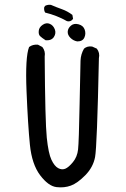

<svg xmlns="http://www.w3.org/2000/svg" viewBox="-20 -810 540 825"><path d="M223 -6Q188 -10 152.5 -57Q117 -104 108.5 -188Q100 -272 94 -418.5Q88 -565 105 -608Q121 -620 143 -618L162 -608Q176 -590 172 -567Q174 -286 181 -218.5Q188 -151 201 -123.5Q214 -96 230 -87.5Q246 -79 260.5 -85Q275 -91 293.5 -113.5Q312 -136 315.5 -168Q319 -200 322 -360.5Q325 -521 326 -549Q327 -577 341 -601Q355 -613 376 -610L396 -601Q410 -583 405 -560Q397 -179 388.5 -135Q380 -91 346.5 -57Q313 -23 284.5 -12.5Q256 -2 223 -6ZM312 -632Q295 -635 282.5 -647.5Q270 -660 271 -674.5Q272 -689 285 -700Q298 -711 318 -705.5Q338 -700 344 -682.5Q350 -665 342.5 -648.5Q335 -632 312 -632ZM176 -637Q159 -648 152 -655Q145 -662 146.5 -677.5Q148 -693 163.5 -703.5Q179 -714 194 -707.5Q209 -701 215.5 -684Q222 -667 211.5 -651Q201 -635 176 -637ZM268 -719Q247 -731 223 -740.5Q199 -750 174 -756Q168 -766 170 -779L174 -785Q186 -791 199 -789Q222 -779 246 -770.5Q270 -762 291 -746L294 -729Q284 -715 268 -719Z"/></svg>

Font: NaniFont Regular
Style: Regular
Weight: 400
Designer: Nanigashitei
Version: Version 1.036